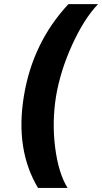

<svg xmlns="http://www.w3.org/2000/svg" viewBox="-20 -761 500 939"><path d="M96.9 -291.5Q139.6 -552.9 314.6 -740.8H459.5Q391.7 -670.1 333.6 -543.3Q275.6 -416.5 254.3 -291.5Q233.7 -164.4 249.8 -38.9Q266 86.6 310.4 158H165.8Q53.6 -29.5 96.9 -291.5Z"/></svg>

Font: Karasuma Gothic
Style: Bold Italic
Weight: 700
Italic angle: 9.39998°
Designer: Rasmus Andersson / Ryoko Nishizuka
Foundry: Genbu
Version: Version 1.00